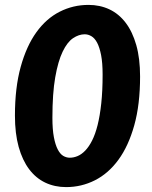

<svg xmlns="http://www.w3.org/2000/svg" viewBox="-20 -756 620 784"><path d="M552 -443.5Q552 -329 528.2 -244.2Q504.5 -159.5 463.5 -103.5Q422.5 -47.5 367.5 -19.8Q312.5 8 250 8Q203.5 8 165 -10.2Q126.5 -28.5 99 -65Q71.5 -101.5 56.2 -156.2Q41 -211 41 -284Q41 -398 64.5 -483Q88 -568 128.5 -624.2Q169 -680.5 223.8 -708.2Q278.5 -736 341.5 -736Q388 -736 426.8 -717.8Q465.5 -699.5 493.2 -663Q521 -626.5 536.5 -571.8Q552 -517 552 -443.5ZM399 -451.5Q399 -499.5 392.8 -531.2Q386.5 -563 376.5 -581.8Q366.5 -600.5 353.2 -608.2Q340 -616 326 -616Q302 -616 278.2 -600Q254.5 -584 235.8 -545Q217 -506 205.5 -440.2Q194 -374.5 194 -275Q194 -227.5 200 -196Q206 -164.5 215.8 -145.8Q225.5 -127 238.2 -119.5Q251 -112 265 -112Q281 -112 297 -118.8Q313 -125.5 328 -141Q343 -156.5 356 -182Q369 -207.5 378.5 -245.2Q388 -283 393.5 -334Q399 -385 399 -451.5Z"/></svg>

Font: Lato Black
Style: Italic
Weight: 900
Italic angle: -7°
Designer: Lukasz Dziedzic
Foundry: tyPoland Lukasz Dziedzic
Version: Version 2.007; 2014-02-27